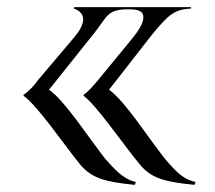

<svg xmlns="http://www.w3.org/2000/svg" viewBox="-20 -517 600 537"><path d="M357 0 360 -8C323 -16 299 -46 275 -72C223 -138 162 -235 117 -266L244 -425C280 -470 279 -491 338 -491C368 -491 381 -486 381 -468C381 -453 368 -432 352 -412L256 -295C242 -278 227 -261 214 -252V-249C251 -221 318 -122 371 -57C403 -18 442 -8 524 0L527 -8C488 -16 465 -46 442 -72C390 -138 329 -235 285 -266L409 -425C450 -473 466 -491 514 -493V-497H187V-493C225 -479 217 -447 187 -412L88 -295C76 -278 60 -261 46 -252V-249C85 -221 152 -122 204 -57C237 -18 275 -8 357 0Z"/></svg>

Font: Sinistre
Style: Regular
Weight: 400
Designer: Jules Durand
Foundry: Collletttivo
Version: Version 69.420;Glyphs 3.2 (3217)